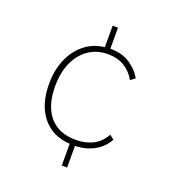

<svg xmlns="http://www.w3.org/2000/svg" viewBox="-133 -717 865 943"><g transform="rotate(20 300.0 -245.5)"><path d="M295 120V6Q202 0 150.5 -64.5Q99 -129 99 -237Q99 -307 123 -364Q147 -421 191 -456.5Q235 -492 295 -499V-611H323V-501Q386 -501 427.5 -473Q469 -445 490 -407L466 -389Q444 -429 408 -450.5Q372 -472 322 -472Q264 -472 221 -442Q178 -412 154.5 -359Q131 -306 131 -237Q131 -133 179 -77.5Q227 -22 316 -22Q363 -22 402.5 -40.5Q442 -59 467 -104L490 -86Q467 -44 424.5 -19.5Q382 5 323 7V120Z"/></g></svg>

Font: Livvic Thin
Style: Regular
Weight: 250
Designer: Jacques Le Bailly, Baron von Fonthausen
Version: Version 1.001; ttfautohint (v1.8.2)